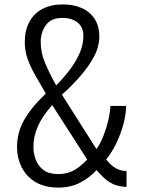

<svg xmlns="http://www.w3.org/2000/svg" viewBox="-20 -838 644 868"><path d="M244 10Q182 10 140.5 -15Q99 -40 78 -82Q57 -124 57 -174Q57 -238 88.5 -294.5Q120 -351 187 -415Q159 -463 137.5 -501Q116 -539 104 -574Q92 -609 92 -647Q92 -701 113 -739.5Q134 -778 172.5 -798Q211 -818 264 -818Q314 -818 351 -801Q388 -784 408.5 -751.5Q429 -719 429 -674Q429 -628 406 -584Q383 -540 345 -496Q307 -452 260 -410L416 -164Q434 -189 447.5 -223.5Q461 -258 469.5 -294Q478 -330 479 -359H550Q550 -323 538.5 -279Q527 -235 506.5 -192Q486 -149 460 -117Q482 -89 504.5 -77Q527 -65 552 -65V7Q547 7 542 6.5Q537 6 533 5Q509 3 488 -7.5Q467 -18 449.5 -34.5Q432 -51 416 -69Q388 -37 344.5 -13.5Q301 10 244 10ZM244 -51Q284 -51 315 -68.5Q346 -86 374 -117L216 -363Q170 -311 150.5 -265.5Q131 -220 131 -174Q131 -145 141.5 -116.5Q152 -88 176.5 -69.5Q201 -51 244 -51ZM234 -452Q266 -484 294 -520.5Q322 -557 339.5 -596.5Q357 -636 357 -675Q357 -715 331 -736Q305 -757 262 -757Q211 -757 187.5 -724.5Q164 -692 164 -648Q164 -602 182.5 -556.5Q201 -511 234 -452Z"/></svg>

Font: Oswald Light
Style: Regular
Weight: 300
Designer: Vernon Adams
Foundry: Vernon Adams
Version: Version 4.103;gftools[0.9.33.dev8+g029e19f]